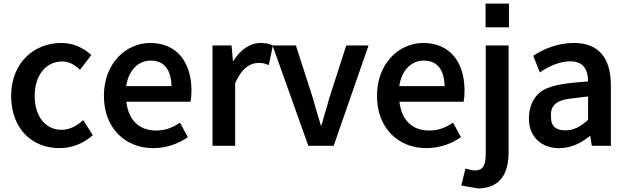

<svg xmlns="http://www.w3.org/2000/svg" viewBox="-20 -807 3489 1068"><path d="M311 17C378 17 444 -8 496 -55L443 -139C409 -108 369 -85 322 -85C233 -85 173 -159 173 -274C173 -390 237 -465 325 -465C364 -465 392 -449 425 -419L488 -501C447 -537 395 -568 320 -568C172 -568 42 -460 42 -274C42 -91 158 17 311 17Z M832 17C907 17 973 -8 1025 -44L981 -125C938 -95 897 -81 847 -81C755 -81 694 -139 683 -241H1040C1043 -257 1045 -277 1045 -303C1045 -460 965 -568 815 -568C682 -568 558 -456 558 -274C558 -91 680 17 832 17ZM682 -328C695 -420 753 -470 817 -470C892 -470 932 -421 934 -328Z M1268 -554H1162V4H1288V-343C1323 -428 1374 -457 1416 -457C1441 -457 1452 -455 1475 -445L1498 -554C1481 -563 1460 -568 1430 -568C1370 -568 1315 -529 1276 -465Z M1722 -256 1626 -554H1496L1695 4H1836L2030 -554H1906L1810 -256C1801 -222 1792 -191 1782 -159L1773 -126C1770 -119 1768 -112 1766 -105C1764 -112 1762 -118 1760 -125L1750 -159C1740 -191 1731 -222 1722 -256Z M2351 17C2426 17 2492 -8 2544 -44L2500 -125C2457 -95 2416 -81 2366 -81C2274 -81 2213 -139 2202 -241H2559C2562 -257 2564 -277 2564 -303C2564 -460 2484 -568 2334 -568C2201 -568 2077 -456 2077 -274C2077 -91 2199 17 2351 17ZM2201 -328C2214 -420 2272 -470 2336 -470C2411 -470 2451 -421 2453 -328Z M2811 -655V-787H2681V-655ZM2546 225 2637 241C2763 241 2809 157 2809 41V-554H2682V43C2682 108 2670 141 2622 141C2609 141 2596 138 2583 134L2569 131Z M3090 17C3158 17 3214 -12 3263 -52L3272 4H3378V-331C3378 -482 3313 -568 3172 -568C3081 -568 3003 -534 2946 -497L2983 -404C3031 -437 3091 -466 3152 -466C3227 -466 3251 -417 3251 -354C3141 -346 3058 -337 3002 -306C2942 -269 2922 -207 2922 -146C2922 -47 2991 17 3090 17ZM3045 -154C3045 -177 3041 -202 3068 -228C3096 -253 3134 -257 3208 -265C3222 -267 3236 -269 3251 -270V-140C3206 -100 3170 -82 3125 -82C3078 -82 3045 -100 3045 -154Z"/></svg>

Font: Bithumb Trading Sans Semibold
Style: Regular
Weight: 600
Designer: HamHyungwon
Foundry: Bithumb
Version: Version 1.100;Glyphs 3.1.2 (3151)